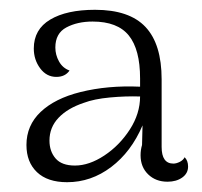

<svg xmlns="http://www.w3.org/2000/svg" viewBox="-20 -731 412 392"><path d="M364 -391Q364 -377 352 -368.5Q340 -360 322 -360Q298 -360 282.5 -375Q267 -390 267 -414Q267 -425 270 -435L271 -475Q248 -421 207 -390Q166 -359 117 -359Q77 -359 55.5 -379.5Q34 -400 34 -435Q34 -475 63 -502.5Q92 -530 144 -543Q200 -557 266 -554V-571Q266 -630 243 -658.5Q220 -687 169 -687Q138 -687 115.5 -675Q93 -663 93 -634Q93 -619 100.5 -605.5Q108 -592 122 -587Q113 -574 95 -574Q75 -574 62 -591.5Q49 -609 49 -632Q49 -671 82.5 -691Q116 -711 174 -711Q244 -711 277 -676Q310 -641 310 -569V-431Q310 -397 334 -397Q340 -397 347 -400.5Q354 -404 357 -410Q364 -403 364 -391ZM266 -534Q237 -535 204.5 -532Q172 -529 151 -521Q118 -510 99.5 -490.5Q81 -471 81 -444Q81 -422 93.5 -407.5Q106 -393 133 -393Q162 -393 193 -413.5Q224 -434 245 -466.5Q266 -499 266 -534Z"/></svg>

Font: Arima Madurai Light
Style: Regular
Weight: 300
Designer: Joana Correia and Natanael Gama
Foundry: NDISCOVER
Version: Version 1.020